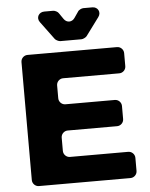

<svg xmlns="http://www.w3.org/2000/svg" viewBox="-61 -971 795 1021"><g transform="rotate(-5 337.0 -461.0)"><path d="M186 -868 257 -772C261 -766 277 -758 285 -758H399C407 -758 423 -766 427 -772L498 -868C516 -892 500 -922 471 -922H422C413 -922 397 -914 393 -906L371 -874C356 -852 328 -852 313 -874L291 -906C287 -914 271 -922 262 -922H214C184 -922 168 -892 186 -868ZM618 -595V-665C618 -684 602 -700 583 -700H105C86 -700 70 -684 70 -665V-35C70 -16 86 0 105 0H594C613 0 629 -16 629 -35V-105C629 -124 613 -140 594 -140H283C264 -140 248 -156 248 -175V-246C248 -265 264 -281 283 -281H547C566 -281 582 -297 582 -316V-386C582 -405 566 -421 547 -421H283C264 -421 248 -437 248 -456V-525C248 -544 264 -560 283 -560H583C602 -560 618 -576 618 -595Z"/></g></svg>

Font: Trueno
Style: RoundBd
Weight: 700
Designer: Julieta Ulanovsky, Jasper
Foundry: Julieta Ulanovsky, Cannot Into Space Fonts
Version: Version 3.001